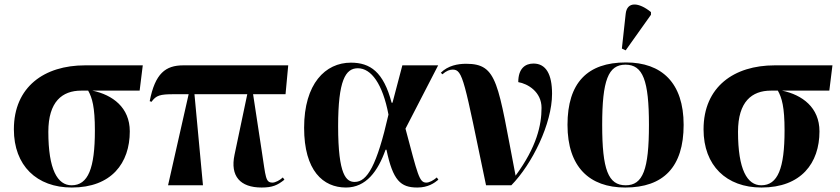

<svg xmlns="http://www.w3.org/2000/svg" viewBox="-20 -828 3755 858"><path d="M301 10C478 10 560 -99 560 -241C560 -348 483 -404 393 -423H604L618 -536H360C178 -536 42 -440 42 -250C42 -88 144 10 301 10ZM300 0C237 0 196 -70 196 -239C196 -374 258 -423 343 -423H374C392 -391 404 -350 404 -245C404 -76 374 0 300 0Z M731 0H887L849 -407H1085L1028 -136C1008 -41 1053 10 1149 10C1197 10 1220 0 1251 -25L1244 -35C1230 -22 1210 -12 1198 -12C1166 -12 1168 -35 1150 -151L1111 -407H1256L1268 -536H799C720 -536 673 -500 649 -376L657 -373C678 -402 695 -407 757 -407H823Z M1526 10C1616 10 1669 -63 1703 -159H1707C1736 -21 1770 10 1845 10C1893 10 1921 -10 1939 -25L1932 -35C1917 -22 1899 -12 1885 -12C1853 -12 1847 -47 1792 -253L1938 -536H1778L1734 -369H1730C1694 -507 1634 -548 1548 -548C1434 -548 1339 -454 1339 -257C1339 -65 1424 10 1526 10ZM1565 -15C1528 -15 1491 -43 1491 -264C1491 -469 1524 -523 1579 -523C1639 -523 1690 -453 1716 -316C1664 -88 1621 -15 1565 -15Z M2152 0H2265C2358 -95 2447 -275 2447 -409C2447 -496 2420 -544 2364 -544C2328 -544 2296 -523 2296 -461C2338 -454 2400 -418 2400 -346C2400 -270 2379 -172 2284 -43C2204 -457 2205 -543 2063 -543C2026 -543 1982 -535 1950 -503L1957 -496C1975 -512 1990 -517 2003 -517C2049 -517 2054 -470 2152 0Z M2776 -603 2889 -762V-774C2835 -818 2782 -823 2776 -766L2759 -611ZM2774 10C2945 10 3035 -82 3035 -270C3035 -458 2937 -549 2777 -549C2605 -549 2516 -458 2516 -270C2516 -82 2614 10 2774 10ZM2776 0C2698 0 2671 -70 2671 -270C2671 -469 2698 -539 2775 -539C2853 -539 2880 -469 2880 -270C2880 -70 2853 0 2776 0Z M3383 10C3560 10 3642 -99 3642 -241C3642 -348 3565 -404 3475 -423H3686L3700 -536H3442C3260 -536 3124 -440 3124 -250C3124 -88 3226 10 3383 10ZM3382 0C3319 0 3278 -70 3278 -239C3278 -374 3340 -423 3425 -423H3456C3474 -391 3486 -350 3486 -245C3486 -76 3456 0 3382 0Z"/></svg>

Font: Noto Serif Display
Style: Bold
Weight: 700
Designer: Monotype Design Team
Foundry: Monotype Imaging Inc.
Version: Version 2.009